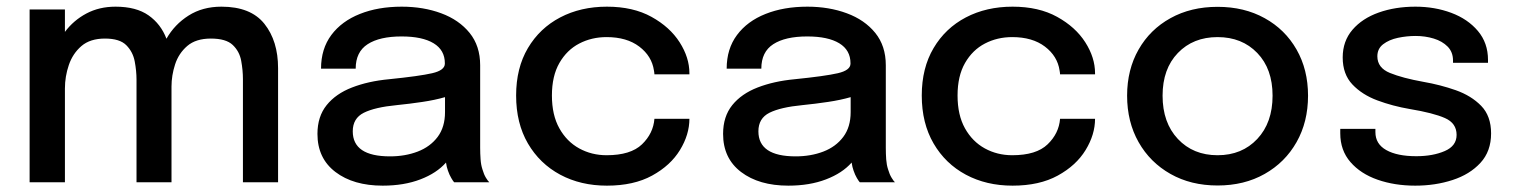

<svg xmlns="http://www.w3.org/2000/svg" viewBox="-20 -560 4651 590"><path d="M71 0V-531H179.5V-462Q206 -497.5 245.5 -518.5Q285 -539.5 335 -539.5Q398.5 -539.5 436.5 -512.8Q474.5 -486 491.5 -441Q516.5 -485 559.5 -512.2Q602.5 -539.5 660.5 -539.5Q750.5 -539.5 792.5 -486.8Q834.5 -434 834.5 -350.5V0H726.5V-317Q726.5 -344 721.2 -373Q716 -402 695.2 -421.8Q674.5 -441.5 628 -441.5Q582 -441.5 555.5 -418.8Q529 -396 518 -362Q507 -328 507 -294V0H399.5V-315.5Q399.5 -342 394 -371.2Q388.5 -400.5 368.2 -421Q348 -441.5 302.5 -441.5Q257 -441.5 230.2 -418.5Q203.5 -395.5 191.5 -360.2Q179.5 -325 179.5 -288V0Z M1156 10.5Q1066 10.5 1010.8 -31.5Q955.5 -73.5 955.5 -148.5Q955.5 -202 983.8 -237Q1012 -272 1061.8 -291.2Q1111.5 -310.5 1175 -316.5Q1269 -326 1308 -335Q1347 -344 1347 -364.5V-365.5Q1347 -406 1312.5 -427Q1278 -448 1214 -448Q1146.5 -448 1109.8 -424.2Q1073 -400.5 1073 -349H966.5Q966.5 -410 998.2 -452.5Q1030 -495 1086 -517.2Q1142 -539.5 1214.5 -539.5Q1281 -539.5 1335.8 -519.2Q1390.5 -499 1423 -459Q1455.5 -419 1455.5 -359.5V-106Q1455.5 -87.5 1456.8 -70.2Q1458 -53 1462.5 -39.5Q1467 -24 1473.2 -13.8Q1479.5 -3.5 1483.5 0H1375.5Q1372.5 -3 1366.8 -12.8Q1361 -22.5 1356.5 -35.5Q1352.5 -46.5 1350.5 -60.5Q1322 -28 1271.8 -8.8Q1221.5 10.5 1156 10.5ZM1178.5 -79.5Q1225 -79.5 1263.5 -94.2Q1302 -109 1324.8 -139.2Q1347.5 -169.5 1347.5 -215.5V-261.5Q1316.5 -252.5 1278 -246.8Q1239.5 -241 1199.5 -237Q1132 -230.5 1098 -213.5Q1064 -196.5 1064 -156.5Q1064 -79.5 1178.5 -79.5Z M1845 10.5Q1764.5 10.5 1701.5 -23.2Q1638.5 -57 1602.2 -119.2Q1566 -181.5 1566 -266.5Q1566 -351 1602.2 -412.2Q1638.5 -473.5 1701.5 -506.5Q1764.5 -539.5 1845 -539.5Q1925.5 -539.5 1982 -508.2Q2038.5 -477 2068.5 -430Q2098.5 -383 2098.5 -335V-331.5H1991Q1991 -334 1990.5 -337.2Q1990 -340.5 1989.5 -343.5Q1983 -387.5 1944.5 -416.8Q1906 -446 1844 -446Q1798 -446 1760 -426.2Q1722 -406.5 1699 -366.5Q1676 -326.5 1676 -266.5Q1676 -206.5 1698.8 -165.8Q1721.5 -125 1759.8 -104Q1798 -83 1844 -83Q1918 -83 1952.8 -116.5Q1987.5 -150 1991 -195H2098.5Q2098.5 -146.5 2069.5 -99Q2040.5 -51.5 1984 -20.5Q1927.5 10.5 1845 10.5Z M2402.5 10.5Q2312.5 10.5 2257.2 -31.5Q2202 -73.5 2202 -148.5Q2202 -202 2230.2 -237Q2258.5 -272 2308.2 -291.2Q2358 -310.5 2421.5 -316.5Q2515.5 -326 2554.5 -335Q2593.5 -344 2593.5 -364.5V-365.5Q2593.5 -406 2559 -427Q2524.5 -448 2460.5 -448Q2393 -448 2356.2 -424.2Q2319.5 -400.5 2319.5 -349H2213Q2213 -410 2244.8 -452.5Q2276.5 -495 2332.5 -517.2Q2388.5 -539.5 2461 -539.5Q2527.5 -539.5 2582.2 -519.2Q2637 -499 2669.5 -459Q2702 -419 2702 -359.5V-106Q2702 -87.5 2703.2 -70.2Q2704.5 -53 2709 -39.5Q2713.5 -24 2719.8 -13.8Q2726 -3.5 2730 0H2622Q2619 -3 2613.2 -12.8Q2607.5 -22.5 2603 -35.5Q2599 -46.5 2597 -60.5Q2568.5 -28 2518.2 -8.8Q2468 10.5 2402.5 10.5ZM2425 -79.5Q2471.5 -79.5 2510 -94.2Q2548.5 -109 2571.2 -139.2Q2594 -169.5 2594 -215.5V-261.5Q2563 -252.5 2524.5 -246.8Q2486 -241 2446 -237Q2378.5 -230.5 2344.5 -213.5Q2310.5 -196.5 2310.5 -156.5Q2310.5 -79.5 2425 -79.5Z M3091.5 10.5Q3011 10.5 2948 -23.2Q2885 -57 2848.8 -119.2Q2812.5 -181.5 2812.5 -266.5Q2812.5 -351 2848.8 -412.2Q2885 -473.5 2948 -506.5Q3011 -539.5 3091.5 -539.5Q3172 -539.5 3228.5 -508.2Q3285 -477 3315 -430Q3345 -383 3345 -335V-331.5H3237.5Q3237.5 -334 3237 -337.2Q3236.5 -340.5 3236 -343.5Q3229.5 -387.5 3191 -416.8Q3152.5 -446 3090.5 -446Q3044.5 -446 3006.5 -426.2Q2968.5 -406.5 2945.5 -366.5Q2922.5 -326.5 2922.5 -266.5Q2922.5 -206.5 2945.2 -165.8Q2968 -125 3006.2 -104Q3044.5 -83 3090.5 -83Q3164.5 -83 3199.2 -116.5Q3234 -150 3237.5 -195H3345Q3345 -146.5 3316 -99Q3287 -51.5 3230.5 -20.5Q3174 10.5 3091.5 10.5Z M3721.5 10Q3639.5 10 3576.8 -25.5Q3514 -61 3478.8 -123.2Q3443.5 -185.5 3443.5 -266Q3443.5 -346 3478.8 -407.8Q3514 -469.5 3576.8 -504.2Q3639.5 -539 3721.5 -539Q3803.5 -539 3866.2 -504.2Q3929 -469.5 3964.2 -407.8Q3999.5 -346 3999.5 -266Q3999.5 -185.5 3964.2 -123.2Q3929 -61 3866.2 -25.5Q3803.5 10 3721.5 10ZM3721.5 -83Q3796.5 -83 3843.5 -133Q3890.5 -183 3890.5 -266Q3890.5 -348.5 3843.5 -397.2Q3796.5 -446 3721.5 -446Q3646.5 -446 3599.5 -397.2Q3552.5 -348.5 3552.5 -266Q3552.5 -183 3599.5 -133Q3646.5 -83 3721.5 -83Z M4329 10.5Q4265.5 10.5 4213.2 -7.8Q4161 -26 4129.8 -62Q4098.5 -98 4098.5 -150.5V-164H4206.5V-154Q4206.5 -117.5 4240 -98.8Q4273.5 -80 4332 -80Q4383 -80 4419.5 -95.8Q4456 -111.5 4456 -145.5Q4456 -181.5 4420.2 -197.2Q4384.5 -213 4312 -225Q4259.5 -234 4212.5 -251.5Q4165.5 -269 4135.8 -300.5Q4106 -332 4106 -383.5Q4106 -433.5 4136 -468.5Q4166 -503.5 4216.8 -521.5Q4267.5 -539.5 4329.5 -539.5Q4389 -539.5 4439.8 -520.5Q4490.5 -501.5 4521.5 -464.8Q4552.5 -428 4552.5 -376V-367H4445V-374Q4445 -400 4428.5 -416.8Q4412 -433.5 4385.8 -441.5Q4359.5 -449.5 4330 -449.5Q4303 -449.5 4275.8 -443.8Q4248.5 -438 4230.5 -424.2Q4212.5 -410.5 4212.5 -387Q4212.5 -351.5 4251.2 -335.8Q4290 -320 4354 -308.5Q4406 -299.5 4453.5 -282.8Q4501 -266 4531.5 -234.8Q4562 -203.5 4562 -150Q4562 -95 4529.2 -59.5Q4496.5 -24 4443.5 -6.8Q4390.5 10.5 4329 10.5Z"/></svg>

Font: Epilogue Medium
Style: Regular
Weight: 500
Designer: Tyler Finck
Foundry: Etcetera Type Co
Version: Version 2.111; ttfautohint (v1.8.3)